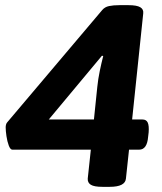

<svg xmlns="http://www.w3.org/2000/svg" viewBox="-20 -722 629 744"><path d="M377 2Q345 2 332 -6Q319 -14 320 -30L332 -142H28Q20 -142 14 -158Q8 -174 5 -194.5Q2 -215 2 -229Q2 -234 3.5 -239.5Q5 -245 8 -248L376 -683Q386 -695 402.5 -698.5Q419 -702 443 -702H478Q510 -702 523.5 -694Q537 -686 535 -670L492 -259H532Q547 -259 552.5 -247Q558 -235 556 -209L554 -192Q550 -142 519 -142H480L468 -30Q465 2 405 2ZM380 -505 375 -506 169 -259H344L357 -385Q360 -415 366.5 -446.5Q373 -478 380 -505Z"/></svg>

Font: Asap Semi Expanded Semi Expanded Regular
Style: Bold Italic
Weight: 700
Width: 6
Italic angle: -6°
Designer: Pablo Cosgaya
Foundry: Omnibus-Type
Version: Version 3.001; ttfautohint (v1.8.4.7-5d5b)